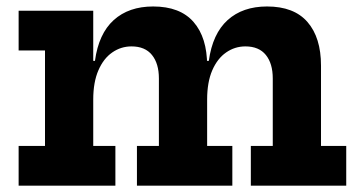

<svg xmlns="http://www.w3.org/2000/svg" viewBox="-20 -585 1128 605"><path d="M770.4 0V-125.2H839.5V-337.8Q839.5 -384.7 817.8 -411.7Q796 -438.8 753.2 -438.8Q720.1 -438.8 692.7 -419.8Q665.2 -400.9 648.9 -363.5Q632.7 -326.2 632.7 -271L606.5 -393.2H638Q649.7 -478.7 697.2 -521.7Q744.7 -564.6 821.4 -564.6Q906.5 -564.6 949 -515.5Q991.5 -466.5 991.5 -378.1V-125.2H1071V0ZM38.7 0V-125.2H121.8V-426H38.7V-551.2H273.8V-125.2H343.6V0ZM411.5 0V-125.2H480.7V-337.8Q480.7 -384.7 458.9 -411.7Q437.1 -438.8 394.3 -438.8Q361.2 -438.8 333.8 -419.8Q306.3 -400.9 290.1 -363.5Q273.8 -326.2 273.8 -271L247.6 -393.2H279.2Q290.8 -478.7 338.3 -521.7Q385.8 -564.6 462.5 -564.6Q547.6 -564.6 590.1 -515.5Q632.7 -466.5 632.7 -378.1V-125.2H712.1V0Z"/></svg>

Font: Hepta Slab ExtraLight
Style: Regular
Weight: 200
Designer: Michael LaGattuta
Foundry: Michael LaGattuta
Version: Version 1.100